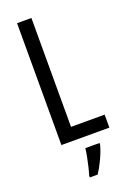

<svg xmlns="http://www.w3.org/2000/svg" viewBox="-174 -775 720 1057"><g transform="rotate(-20 185.5 -246.5)"><path d="M73 0V-714H157V-76H354V0ZM274 71Q264 108 244.5 149.5Q225 191 205 221H159V210Q165 192 171.5 164.5Q178 137 183.5 109Q189 81 191 61H274Z"/></g></svg>

Font: Noto Sans Malayalam ExtraCondensed
Style: Regular
Weight: 400
Width: 2
Designer: Jelle Bosma - Monotype Design Team
Foundry: Monotype Imaging Inc.
Version: Version 2.104; ttfautohint (v1.8.4.7-5d5b)